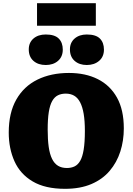

<svg xmlns="http://www.w3.org/2000/svg" viewBox="-20 -1174 834 1208"><path d="M389 14Q264 14 185.5 -32.5Q107 -79 71 -159.5Q35 -240 35 -340Q35 -464 82.5 -547.5Q130 -631 215.5 -673Q301 -715 414 -715Q518 -715 595.5 -676Q673 -637 716 -560Q759 -483 759 -366Q759 -289 737 -220.5Q715 -152 670 -99Q625 -46 555 -16Q485 14 389 14ZM401 -117Q428 -117 449 -127Q470 -137 484.5 -162Q499 -187 506.5 -233Q514 -279 514 -350Q514 -413 506.5 -457.5Q499 -502 484 -530.5Q469 -559 446.5 -572Q424 -585 394 -585Q366 -585 344.5 -574.5Q323 -564 308.5 -538.5Q294 -513 287 -469Q280 -425 280 -358Q280 -295 286.5 -249.5Q293 -204 307.5 -174.5Q322 -145 345 -131Q368 -117 401 -117ZM526 -765Q479 -765 449.5 -791Q420 -817 420 -863Q420 -906 449.5 -931.5Q479 -957 526 -957Q583 -957 608.5 -931.5Q634 -906 634 -862Q634 -817 603.5 -791Q573 -765 526 -765ZM268 -765Q220 -765 190.5 -791Q161 -817 161 -863Q161 -906 190.5 -931.5Q220 -957 268 -957Q324 -957 349.5 -931.5Q375 -906 375 -862Q375 -817 345 -791Q315 -765 268 -765ZM213 -1012V-1154H583V-1012Z"/></svg>

Font: Literata Black
Style: Regular
Weight: 900
Designer: Latin by Veronika Burian and Jose Scaglione. Greek by Irene Vlachou. Cyrillic by Vera Evstafieva.
Foundry: TypeTogether
Version: Version 3.103;gftools[0.9.29]